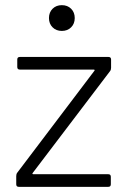

<svg xmlns="http://www.w3.org/2000/svg" viewBox="-20 -725 486 745"><path d="M47 -55 346 -450Q348 -452 347 -453.5Q346 -455 344 -455H57Q47 -455 47 -465V-494Q47 -504 57 -504H401Q411 -504 411 -494V-462Q411 -454 407 -449L107 -54Q105 -52 106 -50.5Q107 -49 109 -49H400Q410 -49 410 -39V-10Q410 0 400 0H53Q43 0 43 -10V-42Q43 -50 47 -55ZM170 -655Q170 -677 184 -691Q198 -705 220 -705Q242 -705 256 -691Q270 -677 270 -655Q270 -633 256 -619Q242 -605 220 -605Q198 -605 184 -619Q170 -633 170 -655Z"/></svg>

Font: Barlow Light
Style: Regular
Weight: 300
Designer: Jeremy Tribby
Foundry: Tribby Type
Version: Version 1.422